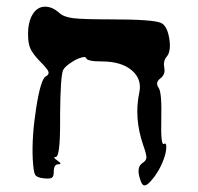

<svg xmlns="http://www.w3.org/2000/svg" viewBox="-20 -775 592 575"><path d="M397 -247Q390 -276 407 -287Q418 -294 418.5 -303Q419 -312 409 -340Q381 -421 397 -497Q406 -538 374.5 -564.5Q343 -591 285 -591Q241 -591 238 -601Q237 -606 225 -603Q213 -600 198 -591Q174 -576 169 -565Q161 -547 160 -434Q160 -414 160 -407Q160 -305 147 -305Q136 -305 152 -294Q169 -283 154 -283Q141 -283 141 -260Q141 -246 135 -242.5Q129 -239 111 -241Q90 -243 85 -252Q80 -261 78 -300Q75 -367 88.5 -452.5Q102 -538 117 -546Q128 -552 125 -560.5Q122 -569 99 -592Q78 -614 71 -629.5Q64 -645 64 -672Q64 -710 78 -732.5Q92 -755 115 -755Q137 -755 158 -736Q171 -724 199.5 -720.5Q228 -717 310 -717Q441 -717 463 -706Q481 -697 487 -659Q493 -621 479 -605Q468 -592 472 -572Q476 -552 460 -540Q444 -528 455 -512Q465 -499 463 -417Q461 -338 471 -344Q477 -348 478 -338Q479 -309 455 -265Q449 -255 444 -248Q429 -228 420.5 -222.5Q412 -217 407 -222.5Q402 -228 397 -247Z"/></svg>

Font: Daniel
Style: Regular
Weight: 400
Version: Version 1.1